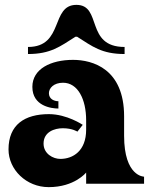

<svg xmlns="http://www.w3.org/2000/svg" viewBox="-20 -755 627 789"><path d="M492 -562C329 -562 401 -735 294 -735C187 -735 244 -562 95 -562V-533C188 -533 227 -564 290 -604H297C360 -564 398 -533 492 -533ZM490 -197V-277C490 -472 361 -509 280 -509C189 -509 113 -472 113 -398C113 -319 191 -309 220 -309V-339C204 -339 181 -347 181 -372C181 -393 201 -415 239 -415C300 -415 334 -347 334 -261V-222C334 -135 280 -102 228 -102C198 -102 159 -123 159 -165C159 -213 204 -228 238 -228C278 -228 298 -214 298 -214L320 -242C320 -242 255 -286 181 -286C82 -286 15 -243 15 -141C15 -58 88 14 180 14C287 14 334 -46 334 -46V0H572V-29C572 -29 490 -29 490 -197Z"/></svg>

Font: Ouroboros
Style: Regular
Weight: 400
Designer: Ariel Martín Pérez
Foundry: Velvetyne Type Foundry
Version: Version 2.001;hotconv 1.0.109;makeotfexe 2.5.65596